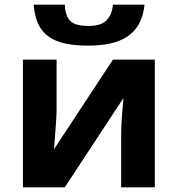

<svg xmlns="http://www.w3.org/2000/svg" viewBox="-20 -801 760 821"><path d="M222 -546H78V0H257L508 -382C501 -311 498 -257 498 -218V0H642V-546H463L211 -163C218 -252 222 -307 222 -330ZM360 -690C286 -690 261 -713 257 -781H124C134 -648 210 -606 357 -606C500 -606 585 -654 598 -781H463C456 -720 427 -690 360 -690Z"/></svg>

Font: Passageway
Style: Regular
Weight: 700
Foundry: Ascender Corporation
Version: Version 1.11